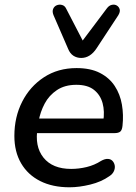

<svg xmlns="http://www.w3.org/2000/svg" viewBox="-20 -786 577 815"><path d="M275 9Q203 9 150.5 -17.5Q98 -44 69.5 -93Q41 -142 41 -209Q41 -289 74 -354Q107 -419 166.5 -458Q226 -497 305 -497Q364 -497 404 -476.5Q444 -456 467 -421Q490 -386 497.5 -342Q505 -298 500 -252Q498 -233 490 -227Q482 -221 467 -221H121L129 -283H436L418 -269Q425 -313 415.5 -348Q406 -383 379 -404.5Q352 -426 304 -426Q255 -426 221.5 -403.5Q188 -381 169.5 -346Q151 -311 144 -272L140 -245Q126 -165 164.5 -117Q203 -69 282 -69Q315 -69 348 -77Q381 -85 409 -103Q425 -112 437.5 -111.5Q450 -111 457.5 -103Q465 -95 467 -83.5Q469 -72 463.5 -59.5Q458 -47 444 -38Q410 -14 363 -2.5Q316 9 275 9ZM325 -540Q306 -540 291.5 -549.5Q277 -559 269 -579L207 -722Q201 -737 205.5 -748Q210 -759 220.5 -763.5Q231 -768 243 -765Q255 -762 261 -749L331 -614L434 -751Q443 -763 455 -765.5Q467 -768 476 -762.5Q485 -757 488 -746.5Q491 -736 482 -721L390 -581Q377 -561 360.5 -550.5Q344 -540 325 -540Z"/></svg>

Font: Nunito ExtraLight SemiBold
Style: Italic
Weight: 600
Italic angle: -9°
Version: Version 3.602